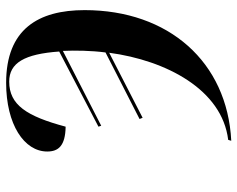

<svg xmlns="http://www.w3.org/2000/svg" viewBox="-94 -670 774 626"><g transform="rotate(-90 293.0 -357.0)"><path d="M150 0 147 10C404 -3 573 -194 573 -468C573 -619 511 -724 336 -724C200 -724 112 -665 112 -590C112 -554 130 -531 193 -530C227 -657 264 -714 340 -714C401 -714 430 -664 438 -551L193 -423L196 -414L440 -539C442 -499 441 -446 435 -400L218 -289L222 -279L434 -388C409 -202 314 -20 150 0Z"/></g></svg>

Font: Noto Serif Display Condensed
Style: Bold Italic
Weight: 700
Width: 3
Italic angle: -12°
Designer: Monotype Design Team
Foundry: Monotype Imaging Inc.
Version: Version 2.009